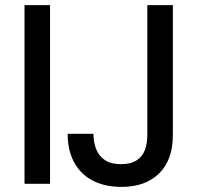

<svg xmlns="http://www.w3.org/2000/svg" viewBox="-20 -720 774 752"><path d="M76 0V-700H176V0ZM456 12Q391 12 343.5 -12.5Q296 -37 270.5 -84Q245 -131 245 -196H346Q346 -162 357 -135Q368 -108 391.5 -92.5Q415 -77 454 -77Q492 -77 515 -92Q538 -107 547.5 -132.5Q557 -158 557 -191V-700H657V-191Q657 -94 603.5 -41Q550 12 456 12Z"/></svg>

Font: DM Sans 9pt Medium
Style: Regular
Weight: 500
Version: Version 4.004;gftools[0.9.30]